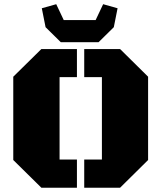

<svg xmlns="http://www.w3.org/2000/svg" viewBox="-20 -877 754 897"><path d="M258.3 -131.8H339.4V0H173.3L42 -129.4V-518.6L173.3 -647.9H339.4V-516.6H258.3ZM456.1 -516.6H373.5V-647.9H541L671.9 -518.6V-129.4L541 0H373.5V-131.8H456.1ZM175.3 -838.4 242.7 -857.4 277.8 -783.2H426.8L461.9 -857.4L529.3 -838.4L511.7 -750L440.4 -679.7H264.2L192.9 -750Z"/></svg>

Font: Black Ops One [rus by aLiNcE]
Style: Regular
Weight: 400
Designer: James Grieshaber
Foundry: James Grieshaber
Version: Version 1.002;May 25, 2024;FontCreator 13.0.0.2680 64-bit